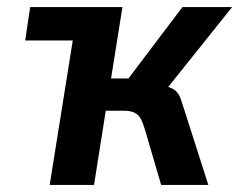

<svg xmlns="http://www.w3.org/2000/svg" viewBox="-20 -521 674 541"><path d="M120 0 185 -407H51L65 -501H325L293 -300H342L494 -501H634L434 -251L432 -282Q461 -276 472.5 -267Q484 -258 489 -243Q494 -228 503 -200L567 0H434L389 -154Q383 -174 377 -185.5Q371 -197 360 -203Q349 -209 328 -209H278L245 0Z"/></svg>

Font: Nunito Sans 7pt Condensed
Style: Bold Italic
Weight: 700
Width: 3
Italic angle: -9°
Designer: Vernon Adams
Foundry: Vernon Adams
Version: Version 3.101;gftools[0.9.27]